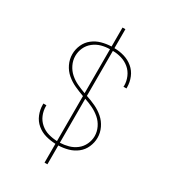

<svg xmlns="http://www.w3.org/2000/svg" viewBox="-224 -946 1023 1157"><g transform="rotate(30 288.0 -368.0)"><path d="M278 102H298V-29Q332 -30 365 -39Q398 -48 425 -69Q452 -90 466 -122Q480 -154 480 -187Q480 -222 464.5 -254.5Q449 -287 422.5 -310Q396 -333 364 -348Q332 -363 298 -374V-687Q329 -687 359 -678Q389 -669 413 -649Q437 -629 449.5 -599.5Q462 -570 462 -540Q462 -536 461 -532H482Q482 -536 482 -540Q482 -575 468.5 -608Q455 -641 428 -663.5Q401 -686 367 -696Q333 -706 298 -706V-838H278V-706Q244 -705 211 -696Q178 -687 151 -666Q124 -645 110 -613.5Q96 -582 96 -548Q96 -513 111.5 -480.5Q127 -448 154 -425Q181 -402 213 -387.5Q245 -373 278 -361V-48Q247 -49 217 -57.5Q187 -66 163 -86.5Q139 -107 127 -136Q115 -165 115 -196Q115 -200 115 -203H94Q94 -199 94 -195Q94 -160 107.5 -127Q121 -94 148 -71.5Q175 -49 209 -39.5Q243 -30 278 -29ZM278 -381Q248 -392 220 -405Q192 -418 168.5 -438.5Q145 -459 131 -488Q117 -517 117 -548Q117 -578 129.5 -605.5Q142 -633 166 -652Q190 -671 219 -679Q248 -687 278 -687ZM298 -48V-354Q328 -344 356 -330.5Q384 -317 408 -296.5Q432 -276 446 -247Q460 -218 460 -187Q460 -158 447 -130Q434 -102 410 -83.5Q386 -65 357 -57Q328 -49 298 -48Z"/></g></svg>

Font: Iosevka Sparkle Thin
Style: Regular
Weight: 100
Designer: Belleve Invis
Foundry: Belleve Invis
Version: Version 4.5.0; ttfautohint (v1.8.3)